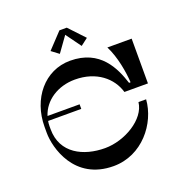

<svg xmlns="http://www.w3.org/2000/svg" viewBox="-154 -1041 1141 1181"><g transform="rotate(-20 416.0 -450.5)"><path d="M386 -862 458 -763 505 -799 410 -900H362L267 -799L315 -763ZM347 -583C488 -583 580 -504 608 -407H762V-700H603C643 -622 660 -517 664 -450H654C620 -555 556 -702 359 -702C192 -702 73 -557 73 -373V-334C73 -238 133 -1 391 -1C578 -1 707 -165 718 -319H668C656 -210 508 -123 379 -123C239 -123 103 -188 103 -347V-367C103 -378 104 -389 106 -400H323V-430H113C142 -522 235 -583 347 -583Z"/></g></svg>

Font: Space Cowgirl Medium
Style: Regular
Weight: 600
Designer: Valery Marier
Foundry: Valery Marier
Version: Version 1.000;hotconv 1.0.109;makeotfexe 2.5.65596